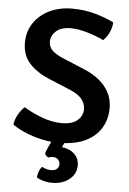

<svg xmlns="http://www.w3.org/2000/svg" viewBox="-61 -740 678 1011"><g transform="rotate(5 278.0 -234.5)"><path d="M24 -60.5Q26.5 -88 41.8 -114.8Q57 -141.5 75.5 -157.5Q119 -130.5 172.2 -110.8Q225.5 -91 277.5 -91Q331.5 -91 359.2 -115.2Q387 -139.5 387 -174Q387 -202 368.5 -226.2Q350 -250.5 307 -268.5L186 -319Q123.5 -345.5 85 -387.8Q46.5 -430 46.5 -497Q46.5 -555 76.5 -600Q106.5 -645 159.2 -670.8Q212 -696.5 279 -696.5Q345 -696.5 403.2 -679.8Q461.5 -663 500.5 -643Q499 -615.5 486.8 -589Q474.5 -562.5 455.5 -545.5Q416.5 -564.5 368 -578.8Q319.5 -593 280.5 -593Q230 -593 203.5 -569Q177 -545 177 -513Q177 -485.5 196 -467Q215 -448.5 250.5 -433.5L371 -383Q416 -364.5 449.8 -336.8Q483.5 -309 502.2 -272.8Q521 -236.5 521 -192Q521 -133.5 493.5 -87Q466 -40.5 410 -13.5Q354 13.5 269.5 13.5Q207.5 13.5 142 -6Q76.5 -25.5 24 -60.5ZM203 75.5Q208.5 59 219.8 34.2Q231 9.5 240 -6H311Q305.5 1 299 13.8Q292.5 26.5 288.5 35Q328 38.5 354 62.5Q380 86.5 380 123Q380 168.5 344 197.5Q308 226.5 252.5 226.5Q228.5 226.5 206 220.2Q183.5 214 171 205Q172 190 177.8 174.2Q183.5 158.5 193.5 147Q202.5 152.5 215.5 156.5Q228.5 160.5 242 160.5Q262.5 160.5 273 150.5Q283.5 140.5 283.5 126Q283.5 111 273.2 100.8Q263 90.5 244.5 90.5Q238.5 90.5 233 91.8Q227.5 93 222.5 95.5Q208 89 203 75.5Z"/></g></svg>

Font: Signika Negative Light SemiBold
Style: Regular
Weight: 600
Version: Version 2.001